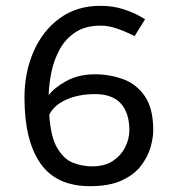

<svg xmlns="http://www.w3.org/2000/svg" viewBox="-20 -624 591 659"><path d="M442 -500Q442 -500 423.5 -509Q405 -518 378.5 -527Q352 -536 326 -536Q274 -536 240 -514Q206 -492 186 -456.5Q166 -421 157 -379Q148 -337 147 -297Q166 -323 208 -346Q250 -369 306 -369Q356 -369 402 -352.5Q448 -336 477 -294Q506 -252 506 -177Q506 -151 496.5 -118Q487 -85 463.5 -54.5Q440 -24 397.5 -4.5Q355 15 289 15Q173 15 118.5 -63.5Q64 -142 64 -289Q64 -375 95 -446.5Q126 -518 184.5 -561Q243 -604 324 -604Q368 -604 403 -592.5Q438 -581 458 -569.5Q478 -558 478 -558ZM306 -301Q251 -301 208.5 -282.5Q166 -264 149 -230Q154 -153 177 -115Q200 -77 231.5 -65Q263 -53 296 -53Q340 -53 368 -72Q396 -91 410 -119.5Q424 -148 424 -177Q424 -236 395 -268.5Q366 -301 306 -301Z"/></svg>

Font: Podkova VF Beta
Style: Regular
Weight: 400
Designer: Ilya Yudin
Foundry: Cyreal (www.cyreal.org)
Version: Version 2.100